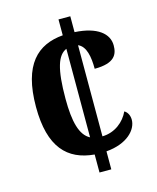

<svg xmlns="http://www.w3.org/2000/svg" viewBox="-109 -790 706 865"><g transform="rotate(-15 244.5 -357.0)"><path d="M247 -84V0H302V-84C401 -92 449 -146 449 -192C449 -210 442 -228 426 -237C406 -193 361 -155 302 -154V-579C338 -564 347 -513 347 -457C442 -457 457 -496 457 -537C457 -591 408 -634 302 -640V-714H247V-640C128 -630 47 -558 47 -359C47 -170 123 -95 247 -84ZM247 -577V-164C202 -187 185 -253 185 -360C185 -500 205 -559 247 -577Z"/></g></svg>

Font: Noto Serif Condensed
Style: Bold
Weight: 700
Width: 3
Designer: Monotype Design Team
Foundry: Monotype Imaging Inc.
Version: Version 2.015